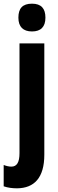

<svg xmlns="http://www.w3.org/2000/svg" viewBox="-50 -784 317 1044"><path d="M50 -688C50 -638 76 -613 124 -613C172 -613 197 -638 197 -688C197 -738 174 -764 124 -764C73 -764 50 -739 50 -688ZM43 240C136 239 191 183 191 57V-548H56V49C56 98 42 122 12 122C-1 122 -15 119 -30 113V229C-7 237 18 240 43 240Z"/></svg>

Font: Noto Sans Oriya ExtCond Bold
Style: Bold
Weight: 700
Width: 2
Designer: Amélie Bonet and Sol Matas
Foundry: Google LLC
Version: Version 2.006